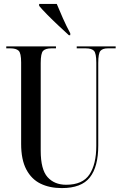

<svg xmlns="http://www.w3.org/2000/svg" viewBox="-20 -951 624 981"><path d="M296 10Q234 10 187.5 -12.5Q141 -35 114.5 -85Q88 -135 88 -216V-632Q88 -680 75 -692Q62 -704 33 -704H12V-714H266V-704H243Q213 -704 200.5 -691.5Q188 -679 188 -629V-181Q188 -85 223 -46Q258 -7 318 -7Q402 -7 437 -59.5Q472 -112 472 -206V-631Q472 -679 460 -691.5Q448 -704 418 -704H372V-714H571V-704H531Q505 -704 493.5 -691.5Q482 -679 482 -629V-207Q482 -99 439 -44.5Q396 10 296 10ZM332 -771Q309 -792 278.5 -820.5Q248 -849 221 -876.5Q194 -904 180 -921V-931H270Q284 -897 301.5 -857.5Q319 -818 339 -781V-771Z"/></svg>

Font: Noto Serif Display ExtraCondensed Medium
Style: Regular
Weight: 500
Width: 2
Designer: Monotype Design Team
Foundry: Monotype Imaging Inc.
Version: Version 2.009